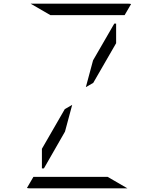

<svg xmlns="http://www.w3.org/2000/svg" viewBox="-20 -1020 856 1040"><path d="M371 -452 332 -307 218 -108H207V-214L331 -429ZM253 -938 146 -1000H408H676Q686 -1000 690 -998L655 -938H625H439H377ZM563 -62 670 0H408H140Q130 0 126 -2L161 -62H191H377H439ZM445 -548 484 -693 599 -892H609V-786L485 -571Z"/></svg>

Font: DSEG14 Modern Mini
Style: Light
Weight: 300
Designer: Keshikan(Twitter:@keshinomi_88pro)
Version: Version 0.46